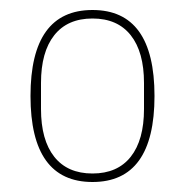

<svg xmlns="http://www.w3.org/2000/svg" viewBox="-20 -724 371 384"><path d="M165 -360Q41 -360 41 -532Q41 -704 165 -704Q289 -704 289 -532Q289 -360 165 -360ZM165 -377Q215 -377 241.5 -410.5Q268 -444 268 -506V-558Q268 -620 241.5 -653.5Q215 -687 165 -687Q115 -687 88.5 -653.5Q62 -620 62 -558V-506Q62 -444 88.5 -410.5Q115 -377 165 -377Z"/></svg>

Font: IBM Plex Sans Cond Thin
Style: Regular
Weight: 100
Width: 3
Designer: Mike Abbink, Paul van der Laan, Pieter van Rosmalen
Foundry: Bold Monday
Version: Version 1.3